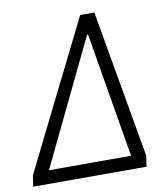

<svg xmlns="http://www.w3.org/2000/svg" viewBox="-84 -773 737 841"><g transform="rotate(-10 284.5 -352.5)"><path d="M-4 0 3 -49 329 -705H392L507 -49L500 0ZM344 -615 61 -27 65 -59H453L447 -27L348 -615Z"/></g></svg>

Font: Nunito Sans 7pt SemiCondensed Light
Style: Italic
Weight: 300
Width: 4
Italic angle: -9°
Designer: Vernon Adams
Foundry: Vernon Adams
Version: Version 3.101;gftools[0.9.27]